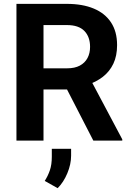

<svg xmlns="http://www.w3.org/2000/svg" viewBox="-20 -731 678 998"><path d="M65.5 -710.9H327.5Q408.8 -710.9 467.3 -686.5Q525.8 -662.1 557.2 -614.4Q588.6 -566.6 588.6 -496.7Q588.6 -440.5 569.2 -399.8Q549.9 -359.1 514.8 -331.9Q479.7 -304.7 432.2 -289L388 -265.8H158.6L157.6 -375.9H328.7Q368.7 -375.9 395 -390Q421.4 -404.2 434.8 -429.3Q448.2 -454.5 448.2 -487.3Q448.2 -539.5 418.6 -570.1Q388.9 -600.7 327.5 -600.7H206.1V0H65.5ZM465.2 0 301.8 -317.6 450 -318.4 615.6 -6.7V0ZM349.6 42.5V78.1Q349.6 122.9 329.9 169.8Q310.3 216.7 279.7 247.1L212.6 209.4Q229.5 182.7 239.4 153.6Q249.3 124.4 249.3 84.1V42.5Z"/></svg>

Font: Vazirmatn
Style: Regular
Weight: 400
Designer: Saber Rastikerdar
Foundry: Saber Rastikerdar
Version: Version 33.003;September 2, 2022;FontCreator 14.0.0.2862 64-